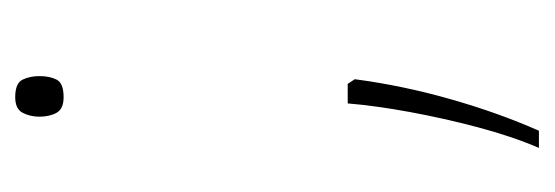

<svg xmlns="http://www.w3.org/2000/svg" viewBox="-252 -396 711 246"><g transform="rotate(-90 103.0 -272.5)"><path d="M102 -546Q87 -546 82 -555Q77 -564 77 -577Q77 -589 82 -598.5Q87 -608 102 -608Q120 -608 124.5 -598.5Q129 -589 129 -577Q129 -564 124.5 -555Q120 -546 102 -546ZM119 -182 125 -173Q117 -112 99.5 -50.5Q82 11 59 63H37Q52 28 63.5 -15.5Q75 -59 83 -102.5Q91 -146 94 -182Z"/></g></svg>

Font: Noto Sans Malayalam UI SemiCondensed Thin
Style: Regular
Weight: 100
Width: 4
Designer: Jelle Bosma - Monotype Design Team
Foundry: Monotype Imaging Inc.
Version: Version 2.104; ttfautohint (v1.8.4.7-5d5b)